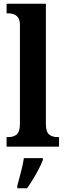

<svg xmlns="http://www.w3.org/2000/svg" viewBox="-20 -780 350 1021"><path d="M15 0V-51H25Q52 -51 69 -65Q86 -79 86 -123V-647Q86 -674 75.5 -687.5Q65 -701 51 -705Q37 -709 25 -709H15V-760H224V-123Q224 -79 241 -65Q258 -51 285 -51H294V0ZM72 208Q80 177 91 136Q102 95 107 61H208V71Q200 92 186 119Q172 146 155.5 173Q139 200 124 221H72Z"/></svg>

Font: Noto Serif Lao Condensed
Style: Bold
Weight: 700
Width: 3
Designer: Monotype Design Team
Foundry: Monotype Imaging Inc.
Version: Version 2.003; ttfautohint (v1.8.4.7-5d5b)